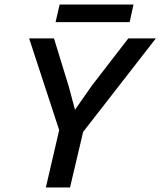

<svg xmlns="http://www.w3.org/2000/svg" viewBox="-20 -830 710 850"><path d="M183 0 242 -254 109 -660H219L285 -445L312 -344L386 -450L548 -660H670L348 -246L290 0ZM571 -810 554 -732H226L244 -810Z"/></svg>

Font: Work Sans Medium
Style: Italic
Weight: 500
Italic angle: -13°
Designer: Wei Huang
Foundry: Wei Huang
Version: Version 2.012; ttfautohint (v1.8.3)